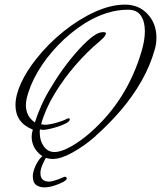

<svg xmlns="http://www.w3.org/2000/svg" viewBox="-20 -615 697 831"><path d="M209 73Q170 73 143.5 44Q117 15 117 -24Q117 -36 122 -54Q47 -84 47 -160Q47 -202 70.5 -254Q94 -306 136 -359Q188 -425 254.5 -478.5Q321 -532 390.5 -563.5Q460 -595 521 -595Q581 -595 619 -554Q657 -513 657 -452Q657 -424 650 -402Q631 -332 592.5 -264.5Q554 -197 502.5 -137Q451 -77 393 -26H394Q346 16 295 44.5Q244 73 209 73ZM216 43Q245 43 287.5 19Q330 -5 372 -42Q531 -182 593 -394Q607 -441 607 -480Q607 -522 589.5 -547.5Q572 -573 535 -573H534Q442 -573 347 -514Q284 -474 231.5 -419.5Q179 -365 143.5 -304.5Q108 -244 95 -186Q92 -173 92 -160Q92 -112 131 -85Q142 -120 159 -158.5Q176 -197 201 -237Q233 -291 269 -338Q305 -385 339 -419.5Q373 -454 398 -468Q403 -471 411.5 -473.5Q420 -476 427 -476Q444 -476 436 -463Q432 -454 410 -435Q360 -394 308.5 -335Q257 -276 216.5 -209.5Q176 -143 158 -77L173 -75Q192 -75 221.5 -83Q251 -91 268 -100Q274 -103 277 -103Q282 -103 282 -98Q282 -90 266 -81.5Q250 -73 228 -66Q206 -59 187.5 -55.5Q169 -52 164 -53L153 -55Q152 -52 152 -41Q152 -6 169.5 18.5Q187 43 216 43ZM172 196Q151 196 136.5 185.5Q122 175 122 147Q122 132 130.5 110.5Q139 89 152 72.5Q165 56 178 56Q180 56 181.5 58Q183 60 183 61Q176 71 165.5 94Q155 117 155 134Q155 171 192 171Q200 171 210.5 168Q221 165 233 161Q258 150 259 150Q269 150 269 158Q269 164 252.5 173Q236 182 213 189Q190 196 172 196Z"/></svg>

Font: Allison
Style: Regular
Weight: 400
Designer: Robert E. Leuschke
Foundry: Robert E. Leuschke
Version: Version 1.010; ttfautohint (v1.8.3)